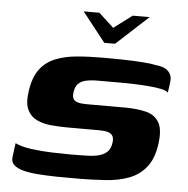

<svg xmlns="http://www.w3.org/2000/svg" viewBox="-48 -682 718 734"><g transform="rotate(5 310.5 -314.5)"><path d="M243.9 -633.9H304.3L361.6 -581L432 -633.9H496.8L374.1 -521H332.7ZM28.5 -109.3Q51.7 -97.8 90.3 -92.5Q128.9 -87.2 170.3 -85.9Q211.8 -84.6 243.7 -84.6Q256.2 -84.6 274.6 -84.9Q293.1 -85.3 305.1 -85.6Q332.5 -86.2 351.9 -91.7Q371.3 -97.2 382.9 -109.3Q394.5 -121.4 397.3 -142.6Q399.9 -159.9 394.4 -169.4Q388.9 -178.9 375.8 -182.7Q362.6 -186.4 342.1 -186.4Q330.6 -186.4 316.2 -186.4Q301.8 -186.4 280.1 -186.4Q258.3 -186.4 223.8 -186.4Q190.9 -186.4 159.1 -189.2Q127.2 -192.1 102.8 -203.7Q78.4 -215.2 66.3 -240.5Q54.3 -265.8 61 -311Q68.4 -364.5 90.9 -395.2Q113.4 -425.8 149.4 -440.7Q185.3 -455.6 232.2 -459.8Q279.1 -464 335.6 -464Q369.5 -464 408.9 -463.2Q448.3 -462.4 482.6 -460.1Q516.9 -457.9 534.7 -453.5Q568.6 -451.1 584.5 -435.1Q600.5 -419 597 -394.7Q597 -391 595.5 -381.5Q594 -372 592.8 -363.1Q591.6 -354.3 591.3 -352.6Q585.4 -359.8 564.5 -364.2Q543.6 -368.6 515.3 -370.9Q487 -373.2 459.4 -374Q431.7 -374.8 411.5 -374.8H321.3Q293.4 -374.8 274.6 -370.4Q255.7 -365.9 245.4 -354.8Q235.1 -343.7 232.2 -323.7Q229.7 -307.8 234.1 -298.6Q238.4 -289.3 251.1 -285.4Q263.8 -281.4 284.6 -281.4Q345.7 -281.4 382.5 -281.4Q419.4 -281.4 429.9 -281.4Q478.5 -281.4 513.1 -273Q547.7 -264.7 564.2 -236.9Q580.7 -209.1 572.1 -150.9Q564.4 -96.1 537.9 -63.5Q511.5 -30.9 471.1 -16.2Q430.7 -1.4 379.1 1.6Q330.2 4.6 287.4 5Q244.5 5.3 196.4 4.6Q156.9 3.9 123.7 1.4Q90.5 -1.1 66.8 -7.5Q43.2 -13.9 31 -25.4Q18.9 -36.8 21.3 -55.6Z"/></g></svg>

Font: Genos Thin
Style: Italic
Weight: 100
Italic angle: -8°
Designer: Robert E. Leuschke
Foundry: Robert E. Leuschke
Version: Version 1.010